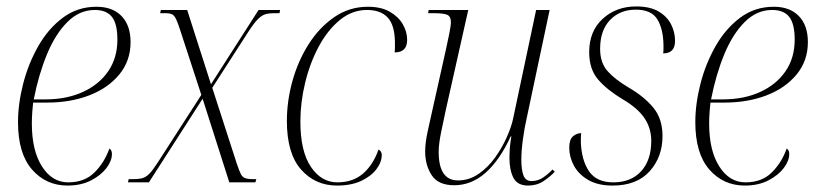

<svg xmlns="http://www.w3.org/2000/svg" viewBox="-20 -567 2546 597"><path d="M190 10Q123 10 79.5 -40Q36 -90 36 -187Q36 -244 52 -306.5Q68 -369 99 -423.5Q130 -478 175.5 -512Q221 -546 280 -546Q330 -546 358 -517Q386 -488 386 -436Q386 -378 351 -335.5Q316 -293 257.5 -270.5Q199 -248 126 -248H83Q82 -241 80.5 -220.5Q79 -200 79 -183Q79 -99 110.5 -49.5Q142 0 192 0Q243 0 274 -31Q305 -62 320 -105Q328 -101 328 -88Q328 -67 311 -44.5Q294 -22 263 -6Q232 10 190 10ZM122 -258Q187 -258 237.5 -281Q288 -304 316.5 -345.5Q345 -387 345 -444Q345 -493 328 -514.5Q311 -536 275 -536Q227 -536 189.5 -498.5Q152 -461 126 -398Q100 -335 85 -258Z M378 0 380 -10H393Q413 -10 424 -13.5Q435 -17 445.5 -28Q456 -39 472 -64L606 -272L541 -471Q533 -496 527.5 -507.5Q522 -519 515 -522.5Q508 -526 494 -526H478L480 -536H562L636 -305L784 -536H851L849 -526H833Q817 -526 806 -523Q795 -520 783 -508.5Q771 -497 754 -471L640 -294L717 -56Q724 -36 728.5 -26.5Q733 -17 741.5 -13.5Q750 -10 768 -10H777L774 0H693L610 -260L443 0Z M1028 10Q960 10 916 -40Q872 -90 872 -191Q872 -252 889 -314Q906 -376 939 -428.5Q972 -481 1019 -513.5Q1066 -546 1124 -546Q1165 -546 1192 -530.5Q1219 -515 1232.5 -491.5Q1246 -468 1246 -443Q1246 -404 1207 -404Q1208 -411 1208 -419.5Q1208 -428 1208 -437Q1207 -490 1185 -513Q1163 -536 1121 -536Q1075 -536 1037 -505Q999 -474 971.5 -423Q944 -372 929 -310.5Q914 -249 914 -189Q914 -97 946.5 -48.5Q979 0 1029 0Q1077 0 1108.5 -27Q1140 -54 1157 -102Q1167 -97 1167 -85Q1167 -63 1150.5 -41Q1134 -19 1103 -4.5Q1072 10 1028 10Z M1622 10Q1589 10 1576.5 -14Q1564 -38 1564 -78Q1564 -88 1565 -103.5Q1566 -119 1570 -143H1568Q1534 -69 1490 -30Q1446 9 1392 9Q1343 9 1322.5 -22Q1302 -53 1302 -96Q1302 -123 1310 -159.5Q1318 -196 1325 -227L1367 -415Q1372 -438 1377 -462.5Q1382 -487 1382 -498Q1382 -516 1370.5 -521Q1359 -526 1328 -526H1311L1313 -536H1436L1367 -229Q1360 -197 1352 -158Q1344 -119 1344 -95Q1344 -6 1404 -6Q1439 -6 1468.5 -26.5Q1498 -47 1520 -78Q1542 -109 1556 -141Q1570 -173 1575 -196L1647 -536H1689L1618 -201Q1611 -171 1606 -134.5Q1601 -98 1601 -70Q1601 -40 1607.5 -22Q1614 -4 1633 -4Q1652 -4 1668 -14.5Q1684 -25 1698 -40L1705 -33Q1690 -17 1669.5 -3.5Q1649 10 1622 10Z M1885 10Q1839 10 1809 -7.5Q1779 -25 1764.5 -52Q1750 -79 1750 -108Q1750 -133 1761.5 -143Q1773 -153 1787 -153Q1786 -140 1786 -126Q1788 -69 1811.5 -34.5Q1835 0 1887 0Q1942 0 1973.5 -34.5Q2005 -69 2005 -129Q2005 -168 1984 -199.5Q1963 -231 1915 -259Q1867 -288 1839.5 -320Q1812 -352 1812 -405Q1812 -470 1854 -508.5Q1896 -547 1958 -547Q2001 -547 2027.5 -531.5Q2054 -516 2066.5 -491.5Q2079 -467 2079 -440Q2079 -401 2042 -401Q2043 -407 2043 -414Q2043 -421 2043 -428Q2042 -478 2023.5 -507.5Q2005 -537 1957 -537Q1908 -537 1877 -505Q1846 -473 1846 -415Q1846 -372 1869 -346Q1892 -320 1936 -294Q1984 -266 2012 -231.5Q2040 -197 2040 -144Q2040 -79 2000 -34.5Q1960 10 1885 10Z M2296 10Q2229 10 2185.5 -40Q2142 -90 2142 -187Q2142 -244 2158 -306.5Q2174 -369 2205 -423.5Q2236 -478 2281.5 -512Q2327 -546 2386 -546Q2436 -546 2464 -517Q2492 -488 2492 -436Q2492 -378 2457 -335.5Q2422 -293 2363.5 -270.5Q2305 -248 2232 -248H2189Q2188 -241 2186.5 -220.5Q2185 -200 2185 -183Q2185 -99 2216.5 -49.5Q2248 0 2298 0Q2349 0 2380 -31Q2411 -62 2426 -105Q2434 -101 2434 -88Q2434 -67 2417 -44.5Q2400 -22 2369 -6Q2338 10 2296 10ZM2228 -258Q2293 -258 2343.5 -281Q2394 -304 2422.5 -345.5Q2451 -387 2451 -444Q2451 -493 2434 -514.5Q2417 -536 2381 -536Q2333 -536 2295.5 -498.5Q2258 -461 2232 -398Q2206 -335 2191 -258Z"/></svg>

Font: Noto Serif Display SemiCondensed ExtraLight
Style: Italic
Weight: 200
Width: 4
Italic angle: -12°
Designer: Monotype Design Team
Foundry: Monotype Imaging Inc.
Version: Version 2.009